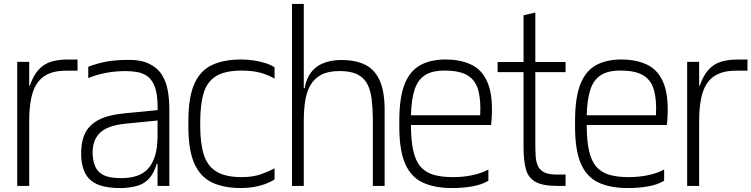

<svg xmlns="http://www.w3.org/2000/svg" viewBox="-20 -950 3839 981"><path d="M68 0V-634H129.2V-512.2H132.2Q151.5 -567 179 -595.9Q206.5 -624.8 243.7 -635.4Q280.8 -646 328.8 -646H376.2V-588.8H317.8Q247.8 -588.8 206.6 -561.2Q165.3 -533.5 147.2 -477.1Q129.2 -420.7 129.2 -334V0Z M785 0V-307Q785 -313 785 -328.1Q785 -343.2 785.1 -360.3Q785.2 -377.5 785.2 -390.6Q785.2 -403.7 785.2 -404.7Q785.2 -466.3 772.2 -503.1Q759.2 -539.8 736.2 -557.8Q713.2 -575.8 684 -581.3Q654.8 -586.8 622.5 -586.8Q571.7 -586.8 524.1 -578.2Q476.5 -569.5 431 -551V-609Q482.2 -628 526.1 -635.6Q570 -643.2 625 -644Q697.2 -645.7 741 -624.8Q784.8 -603.8 807.2 -567.7Q829.7 -531.5 837.4 -486.3Q845.2 -441.2 845.2 -394.3V0ZM601.5 11Q530.7 11.8 486.1 -4.7Q441.5 -21.3 419.8 -57Q398.2 -92.7 395 -146Q391.8 -214 411.1 -261Q430.3 -308 480 -335.4Q529.7 -362.8 617 -371L805 -389.3V-336.3L623.3 -318.3Q526 -308.8 487.9 -268.6Q449.8 -228.3 453.5 -158.7Q456.5 -111 474.8 -84.5Q493 -58 527.6 -48.2Q562.2 -38.5 612.2 -40.3Q650.5 -41.3 682 -52.4Q713.5 -63.5 736.4 -88.2Q759.3 -112.8 772.2 -154.3Q785 -195.8 785 -256.8L803 -113H781Q766 -64 741.4 -37.4Q716.8 -10.8 682.2 -0.8Q647.5 9.3 601.5 11Z M1382.8 -548Q1356.2 -564.8 1314.8 -577.1Q1273.3 -589.3 1215 -589.3Q1130 -589.3 1084.2 -561.2Q1038.3 -533 1020.7 -474.8Q1003 -416.5 1003 -325.7V-308.7Q1003 -218.8 1021.1 -160.5Q1039.2 -102.2 1085.4 -73.6Q1131.7 -45 1215 -45Q1272.5 -45 1314.3 -60.2Q1356.2 -75.3 1382.8 -89.7V-33.2Q1362.3 -19.7 1335.2 -9.8Q1308 0 1277.2 5.4Q1246.5 10.8 1212 10.8Q1124.3 10.8 1064.2 -17.2Q1004.2 -45.3 973.3 -113.8Q942.5 -182.3 942.5 -302.3V-332Q942.5 -452 972.5 -520.5Q1002.5 -589 1062.6 -617.5Q1122.7 -646 1212 -646Q1246.5 -646 1278.1 -641Q1309.7 -636 1336.4 -627.5Q1363.2 -619 1382.8 -606.2Z M1472 -930H1532.2V-442V0H1472ZM1885 -359.5 1945.2 -403.2V0H1885ZM1532.2 -442Q1532.2 -515 1556.2 -559.3Q1580.2 -603.7 1623.6 -623.6Q1667 -643.5 1724 -643.5Q1793 -643.5 1841.8 -621.2Q1890.5 -598.8 1917 -545.4Q1943.5 -492 1945.2 -398.2L1885 -344.8Q1884.2 -398.8 1878.9 -443.2Q1873.7 -487.7 1857.2 -519.9Q1840.7 -552.2 1806.7 -569.6Q1772.7 -587 1714.3 -587Q1657 -587 1621.1 -567.8Q1585.2 -548.5 1565.8 -514.5Q1546.5 -480.5 1539.3 -434.2Q1532.2 -388 1532.2 -334ZM1499.3 -500H1545.2L1534.2 -436L1499.3 -461Z M2290.7 10.8Q2200.5 10.8 2140.2 -17.2Q2079.8 -45.3 2050 -113.8Q2020.2 -182.3 2020.2 -302.3V-332Q2020.2 -450 2046.8 -518.4Q2073.3 -586.8 2126.8 -616.7Q2180.2 -646.5 2259.5 -646Q2340.7 -645.2 2395.5 -615.8Q2450.3 -586.3 2475.3 -517.8Q2500.3 -449.2 2491.2 -332L2489 -311.2H2079.7Q2080 -230.3 2091.9 -178.4Q2103.8 -126.5 2129.8 -97.3Q2155.7 -68.2 2196.2 -56.6Q2236.8 -45 2294.2 -45Q2349.5 -45 2396.5 -55.6Q2443.5 -66.2 2475.3 -83.7V-26.3Q2440 -5.5 2391.3 2.7Q2342.7 10.8 2290.7 10.8ZM2079.7 -361H2433.5Q2437.5 -438.5 2423.8 -488.5Q2410.2 -538.5 2371.3 -563.4Q2332.5 -588.3 2259.5 -589.3Q2189.2 -590.8 2151.1 -565.5Q2113 -540.2 2097.4 -489.2Q2081.8 -438.3 2079.7 -361Z M2827.2 0Q2754.3 0 2717 -20.4Q2679.7 -40.8 2667.3 -84.4Q2655 -128 2655 -196.3V-414H2715.2V-216.2Q2715.2 -181 2716.9 -152.1Q2718.7 -123.2 2728.4 -102.1Q2738.2 -81 2760.4 -69.6Q2782.7 -58.2 2824.5 -58.2H2869.7V0ZM2522.5 -581.3V-633.3H2869.7V-581.3ZM2655 -275V-872L2715.2 -886V-275Z M3188.7 10.8Q3098.5 10.8 3038.2 -17.2Q2977.8 -45.3 2948 -113.8Q2918.2 -182.3 2918.2 -302.3V-332Q2918.2 -450 2944.8 -518.4Q2971.3 -586.8 3024.8 -616.7Q3078.2 -646.5 3157.5 -646Q3238.7 -645.2 3293.5 -615.8Q3348.3 -586.3 3373.3 -517.8Q3398.3 -449.2 3389.2 -332L3387 -311.2H2977.7Q2978 -230.3 2989.9 -178.4Q3001.8 -126.5 3027.8 -97.3Q3053.7 -68.2 3094.2 -56.6Q3134.8 -45 3192.2 -45Q3247.5 -45 3294.5 -55.6Q3341.5 -66.2 3373.3 -83.7V-26.3Q3338 -5.5 3289.3 2.7Q3240.7 10.8 3188.7 10.8ZM2977.7 -361H3331.5Q3335.5 -438.5 3321.8 -488.5Q3308.2 -538.5 3269.3 -563.4Q3230.5 -588.3 3157.5 -589.3Q3087.2 -590.8 3049.1 -565.5Q3011 -540.2 2995.4 -489.2Q2979.8 -438.3 2977.7 -361Z M3491 0V-634H3552.2V-512.2H3555.2Q3574.5 -567 3602 -595.9Q3629.5 -624.8 3666.7 -635.4Q3703.8 -646 3751.8 -646H3799.2V-588.8H3740.8Q3670.8 -588.8 3629.6 -561.2Q3588.3 -533.5 3570.2 -477.1Q3552.2 -420.7 3552.2 -334V0Z"/></svg>

Font: Matangi Light
Style: Regular
Weight: 300
Designer: Prashant Pant
Foundry: The Graphic Ant
Version: Version 3.002